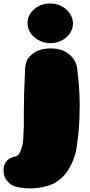

<svg xmlns="http://www.w3.org/2000/svg" viewBox="-88 -785 513 1095"><path d="M328 -646Q327 -623 315.5 -603Q304 -583 286 -568.5Q268 -554 244 -546Q220 -538 193 -539Q166 -540 143 -550.5Q120 -561 103 -577Q86 -593 77 -614Q68 -635 69 -659Q70 -682 81.5 -702Q93 -722 111.5 -736.5Q130 -751 153.5 -758.5Q177 -766 204 -765Q231 -764 254 -754Q277 -744 294 -727.5Q311 -711 320 -690Q329 -669 328 -646ZM347 69Q342 97 331 124Q322 148 306.5 175.5Q291 203 266 227Q234 259 193 272Q152 285 115 288Q72 292 28 285Q-8 280 -27 265.5Q-46 251 -55 236Q-66 218 -67 198Q-70 169 -61 151Q-52 133 -40 124Q-26 113 -6 109Q15 106 25.5 84.5Q36 63 41 38Q46 9 46 -28Q48 -50 48 -78.5Q48 -107 48 -148Q48 -189 49.5 -247.5Q51 -306 55 -390Q57 -437 79.5 -461Q102 -485 128 -496Q158 -508 196 -509Q253 -509 285 -490Q317 -471 332 -448Q350 -422 353 -388Q361 -326 365 -253Q368 -190 365 -107.5Q362 -25 347 69Z"/></svg>

Font: Sniglet
Style: ExtraBold
Weight: 800
Version: Version 2.000; ttfautohint (v0.95) -l 8 -r 50 -G 200 -x 14 -